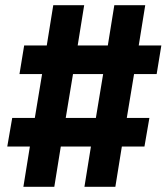

<svg xmlns="http://www.w3.org/2000/svg" viewBox="-20 -737 641 739"><path d="M70 -18 95 -173H8L27 -283H114L142 -452H55L73 -562H160L185 -717H304L279 -562H395L420 -717H539L514 -562H601L583 -452H496L468 -283H555L536 -173H449L424 -18H305L330 -173H214L189 -18ZM233 -283H349L377 -452H261Z"/></svg>

Font: Iosevka HT Extrabold Extended
Style: Italic
Weight: 800
Width: 7
Italic angle: -9°
Monospace: yes
Designer: Belleve Invis
Foundry: Belleve Invis
Version: Version 32.3.0; ttfautohint (v1.8.4)